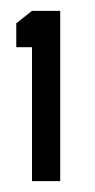

<svg xmlns="http://www.w3.org/2000/svg" viewBox="-20 -719 176 354"><path d="M39 -385V-632H10V-676L39 -699H91V-385Z"/></svg>

Font: Stick No Bills ExtraLight SemiBold
Style: Regular
Weight: 600
Version: Version 2.000